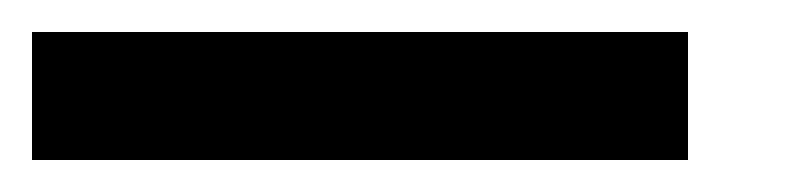

<svg xmlns="http://www.w3.org/2000/svg" viewBox="-63 96 493 120"><path d="M-43 116H367V196H-43Z"/></svg>

Font: PT Serif
Style: Bold Italic
Weight: 700
Italic angle: -12°
Designer: A.Korolkova, O.Umpeleva, V.Yefimov
Foundry: ParaType Ltd
Version: Version 1.000W OFL